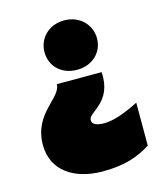

<svg xmlns="http://www.w3.org/2000/svg" viewBox="-109 -641 774 894"><g transform="rotate(-15 278.0 -194.0)"><path d="M390 -279H174C174 -212 38 -175 38 -22C38 103 140 169 277 169C382 169 450 145 509 107V-100C436 -63 382 -46 341 -46C307 -46 283 -54 283 -76C283 -116 400 -128 390 -279ZM283 -557C208 -557 157 -503 157 -437C157 -370 208 -319 283 -319C358 -319 410 -370 410 -437C410 -503 358 -557 283 -557Z"/></g></svg>

Font: Chess Sans Black
Style: Regular
Weight: 900
Designer: Wolf Bōese
Foundry: Wolf Bōese
Version: Version 7.223;Glyphs 3.3 (3306)